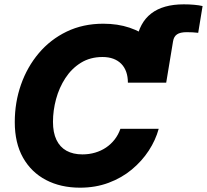

<svg xmlns="http://www.w3.org/2000/svg" viewBox="-20 -846 944 876"><path d="M570.3 -468.8 602.1 -658.7Q615.7 -742.7 669.9 -784.4Q724.1 -826.2 818.4 -826.2Q843.8 -826.2 865.7 -824.2Q887.7 -822.3 904.3 -818.4L884.3 -696.3Q872.1 -697.8 858.9 -698.5Q845.7 -699.2 832 -699.2Q802.2 -699.2 787.6 -689.2Q772.9 -679.2 769.5 -657.2L738.3 -468.8ZM345.2 10.3Q256.8 10.3 189.7 -24.9Q122.6 -60.1 85 -126.7Q47.4 -193.4 47.4 -289.1Q47.4 -378.9 75.7 -459.7Q104 -540.5 157 -603.3Q210 -666 284.4 -701.9Q358.9 -737.8 451.2 -737.8Q517.1 -737.8 571 -719.7Q625 -701.7 663.3 -667.2Q701.7 -632.8 721.4 -583Q741.2 -533.2 738.3 -468.8H563.5Q563.5 -496.1 555.9 -517.8Q548.3 -539.6 533.4 -554.7Q518.6 -569.8 497.1 -577.9Q475.6 -585.9 447.8 -585.9Q391.6 -585.9 349.1 -559.6Q306.6 -533.2 278.3 -489.7Q250 -446.3 235.8 -394Q221.7 -341.8 221.7 -290Q221.7 -241.2 237.5 -208Q253.4 -174.8 283.4 -158.2Q313.5 -141.6 356 -141.6Q386.7 -141.6 414.1 -149.7Q441.4 -157.7 463.9 -172.9Q486.3 -188 503.2 -209.7Q520 -231.4 529.3 -258.3H704.1Q689.9 -206.5 658.7 -158.7Q627.4 -110.8 581.3 -72.5Q535.2 -34.2 475.6 -12Q416 10.3 345.2 10.3Z"/></svg>

Font: Inter 18pt ExtraBold
Style: Italic
Weight: 800
Italic angle: -9.3988°
Designer: Rasmus Andersson
Foundry: rsms
Version: Version 4.001;git-66647c0bb